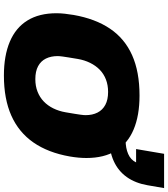

<svg xmlns="http://www.w3.org/2000/svg" viewBox="43 -912 881 1008"><g transform="rotate(90 484.0 -408.5)"><path d="M377 12Q273 12 199.5 -19Q126 -50 88 -111.5Q50 -173 50 -264Q50 -285 52.5 -307.5Q55 -330 59 -354Q79 -468 131 -545Q183 -622 270 -661Q357 -700 482 -700Q587 -700 660.5 -669Q734 -638 772 -576Q810 -514 810 -421Q810 -401 808 -379Q806 -357 802 -334Q782 -220 728.5 -143Q675 -66 587.5 -27Q500 12 377 12ZM396 -153Q432 -153 461.5 -164.5Q491 -176 513 -197Q535 -218 549.5 -247.5Q564 -277 570 -312Q575 -341 578 -359.5Q581 -378 582.5 -389Q584 -400 584.5 -406Q585 -412 585 -417Q585 -453 571.5 -479.5Q558 -506 531 -520.5Q504 -535 463 -535Q427 -535 397.5 -523.5Q368 -512 346.5 -491Q325 -470 310.5 -440.5Q296 -411 290 -376Q285 -346 282 -327.5Q279 -309 277.5 -298Q276 -287 275.5 -281Q275 -275 275 -270Q275 -235 288 -208.5Q301 -182 328 -167.5Q355 -153 396 -153ZM702 -540 717 -627Q758 -627 789 -640.5Q820 -654 833 -682H763L788 -829H968L953 -742Q942 -678 910 -633Q878 -588 826 -564.5Q774 -541 702 -540Z"/></g></svg>

Font: Archivo SemiBold Black
Style: Italic
Weight: 900
Italic angle: -10°
Version: Version 2.001